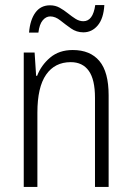

<svg xmlns="http://www.w3.org/2000/svg" viewBox="-20 -740 521 760"><path d="M268 -542Q337 -542 373.5 -498.5Q410 -455 410 -363V0H356V-353Q356 -425 331.5 -459.5Q307 -494 260 -494Q197 -494 162.5 -444.5Q128 -395 128 -294V0H74V-532H117L123 -440H127Q143 -482 178.5 -512Q214 -542 268 -542ZM95 -611Q99 -661 120 -690Q141 -719 178 -719Q199 -719 216 -709.5Q233 -700 248.5 -687.5Q264 -675 279 -665.5Q294 -656 310 -656Q348 -656 357 -720H393Q390 -667 367 -639.5Q344 -612 310 -612Q283 -612 261 -627.5Q239 -643 219 -659Q199 -675 179 -675Q162 -675 149 -659.5Q136 -644 132 -611Z"/></svg>

Font: Noto Sans Sinhala Condensed Light
Style: Regular
Weight: 300
Width: 3
Designer: Jelle Bosma - Monotype Design Team
Foundry: Monotype Imaging Inc.
Version: Version 2.006; ttfautohint (v1.8.4.7-5d5b)